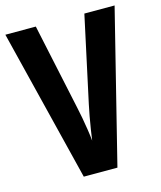

<svg xmlns="http://www.w3.org/2000/svg" viewBox="-108 -793 729 871"><g transform="rotate(-15 256.5 -357.0)"><path d="M513 -714 335 0H177L0 -714H143L229 -311Q234 -289 239.5 -259Q245 -229 249.5 -199.5Q254 -170 256 -148Q259 -170 263.5 -199Q268 -228 273.5 -258Q279 -288 284 -311L371 -714Z"/></g></svg>

Font: Noto Sans Thai ExtCond
Style: Bold
Weight: 700
Width: 2
Designer: Monotype Design Team
Foundry: Monotype Imaging Inc.
Version: Version 2.002; ttfautohint (v1.8.4.7-5d5b)